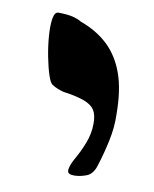

<svg xmlns="http://www.w3.org/2000/svg" viewBox="-57 -652 404 503"><g transform="rotate(10 145.0 -400.5)"><path d="M173 -194Q165 -194 160 -196.5Q155 -199 156 -208Q158 -221 169 -240Q180 -259 190 -284.5Q200 -310 200 -337Q200 -360 192 -372.5Q184 -385 164 -392.5Q144 -400 108 -405Q100 -407 92.5 -410Q85 -413 77 -418Q71 -421 64.5 -440.5Q58 -460 52.5 -488Q47 -516 45 -543.5Q43 -571 46 -589Q49 -607 59 -607Q70 -607 81 -606Q92 -605 102.5 -602Q113 -599 121 -594Q165 -578 194.5 -550Q224 -522 239.5 -478.5Q255 -435 255 -369Q256 -337 248.5 -301Q241 -265 230 -231Q223 -207 206 -200.5Q189 -194 173 -194Z"/></g></svg>

Font: Noto Rashi Hebrew ExtraBold
Style: Regular
Weight: 800
Version: Version 1.006